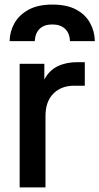

<svg xmlns="http://www.w3.org/2000/svg" viewBox="-20 -820 435 840"><path d="M66 0H179V-312Q179 -376 213.5 -410.5Q248 -445 304 -445H351V-548H318Q269 -548 232 -530Q195 -512 174 -472V-541H66ZM22 -640H132Q134 -675 153.5 -694Q173 -713 209 -713Q244 -713 264.5 -694Q285 -675 286 -640H395Q394 -684 373.5 -720.5Q353 -757 312.5 -778.5Q272 -800 209 -800Q146 -800 105 -777.5Q64 -755 43.5 -719Q23 -683 22 -640Z"/></svg>

Font: Custom Plus Jakarta Sans SemiBold
Style: Regular
Weight: 600
Designer: Gumpita Rahayu & FullSphere
Foundry: Tokotype & FullSphere
Version: Version 1.001;hotconv 1.0.117;makeotfexe 2.5.65602